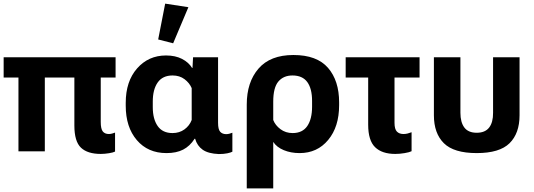

<svg xmlns="http://www.w3.org/2000/svg" viewBox="-20 -829 2925 1052"><path d="M0 -404.3V-515.1H613.3V-404.3ZM81.1 0V-455.6H225.6V0ZM532.2 14.4Q459.5 14.4 423.5 -19.9Q387.5 -54.2 387.5 -141.1V-455.6H532V-160.9Q532 -122.8 543.2 -108.8Q554.4 -94.7 576.7 -94.7Q584.5 -94.7 594.2 -97.2Q604 -99.6 610.4 -102.5V1.5Q601.1 6.6 577.3 10.5Q553.5 14.4 532.2 14.4Z M892.3 9.8Q790.3 9.8 729.6 -61.4Q668.9 -132.6 668.9 -249.8V-265.6Q668.9 -383.3 731.2 -454.2Q793.5 -525.1 889.6 -525.1Q940.7 -525.1 977.2 -506.3Q1013.7 -487.5 1032.5 -456.8H1034.7L1037.8 -515.1H1174.8V-156Q1174.8 -119.9 1186.6 -106.9Q1198.5 -94 1219.2 -94Q1227.1 -94 1236.2 -96.2Q1245.4 -98.4 1253.2 -101.8V2.2Q1245.1 6.8 1225.5 11Q1205.8 15.1 1178.7 15.1Q1121.1 12.7 1090.7 -8.5Q1060.3 -29.8 1049.1 -68.8H1046.4Q1020.3 -28.1 983.4 -9.2Q946.5 9.8 892.3 9.8ZM925.3 -99.9Q962.9 -99.9 990.6 -120Q1018.3 -140.1 1030.3 -171.6V-346.2Q1018.1 -374.8 991.1 -395.1Q964.1 -415.5 925.5 -415.5Q871.1 -415.5 844.1 -377.2Q817.1 -338.9 817.1 -272.5V-241.9Q817.1 -176.8 844 -138.3Q870.8 -99.9 925.3 -99.9ZM928.7 -591.8 846.7 -612.8 885 -809.1 1012.2 -789.6Z M1332 203.1V-256.1Q1332 -378.7 1396.4 -453.1Q1460.7 -527.6 1587.6 -527.6Q1716.3 -527.6 1777.2 -457.3Q1838.1 -387 1838.1 -268.1V-252.4Q1838.1 -134.5 1778.3 -62.4Q1718.5 9.8 1621.6 9.8Q1573.7 9.8 1534.8 -6.3Q1495.8 -22.5 1477.1 -51.5V203.1ZM1583.3 -99.9Q1637.2 -99.9 1663.6 -138.3Q1689.9 -176.8 1689.9 -244.4V-275.9Q1689.9 -343.5 1663.6 -379.5Q1637.2 -415.5 1582.5 -415.5Q1533.2 -415.5 1505.1 -382.2Q1477.1 -348.9 1477.1 -272V-171.4Q1488.3 -142.6 1516.7 -121.2Q1545.2 -99.9 1583.3 -99.9Z M1874 -404.3V-515.1H2278.8V-404.3ZM2146 14.4Q2073 14.4 2035.2 -22.5Q1997.3 -59.3 1997.3 -146V-455.6H2141.6V-156.2Q2141.6 -121.3 2154.7 -108Q2167.7 -94.7 2190.9 -94.7Q2202.1 -94.7 2213.4 -97.5Q2224.6 -100.3 2235.1 -104.5V-0.5Q2223.9 5.4 2197 9.9Q2170.2 14.4 2146 14.4Z M2592 9.8Q2466.8 9.8 2412.1 -44.3Q2357.4 -98.4 2357.4 -197.4V-515.1H2502.7V-210.9Q2502.7 -158.9 2524.3 -130.2Q2545.9 -101.6 2592 -101.6Q2638.2 -101.6 2660.2 -130.2Q2682.1 -158.9 2681.6 -210.9V-515.1H2826.7V-197.4Q2826.7 -98.4 2772 -44.3Q2717.3 9.8 2592 9.8Z"/></svg>

Font: RobotoFlex
Style: Regular
Weight: 400
Designer: Berlow after Robertson
Foundry: Google
Version: Version 2.136